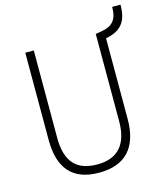

<svg xmlns="http://www.w3.org/2000/svg" viewBox="-120 -898 863 1000"><g transform="rotate(-15 312.0 -398.5)"><path d="M291 9.8C431.6 9.8 505.9 -67.4 505.9 -222.7V-657.2C587.9 -672.9 624 -714.4 624 -807.1H579.1C579.1 -738.3 552.7 -708.5 492.2 -698.2L462.9 -693.4H460V-222.7C460 -97.7 403.3 -34.2 293 -34.2C177.2 -34.2 126 -97.7 126 -222.7V-693.4H80.1V-222.7C80.1 -67.4 150.4 9.8 291 9.8Z"/></g></svg>

Font: Cascadia Code PL ExtraLight
Style: Regular
Weight: 200
Monospace: yes
Designer: Aaron Bell
Foundry: Saja Typeworks
Version: Version 2404.023